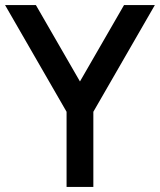

<svg xmlns="http://www.w3.org/2000/svg" viewBox="-20 -740 633 760"><path d="M243.5 0V-297.5L0 -720H122L296.5 -417.5L471 -720H593L349.5 -297.5V0Z"/></svg>

Font: Cns Manrope SemBd
Style: Regular
Weight: 600
Designer: Mikhail Sharanda
Foundry: Mikhail Sharanda
Version: Version 4.504